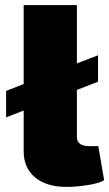

<svg xmlns="http://www.w3.org/2000/svg" viewBox="-20 -720 430 754"><path d="M366 -146 389 -12Q369 0 323.5 7Q278 14 242 14Q163 14 118 -23Q73 -60 73 -126V-286L4 -259V-363L73 -390V-700H282V-471L365 -503V-399L282 -367V-182Q282 -146 332 -146Z"/></svg>

Font: Exo 2.0 Black
Style: Regular
Weight: 900
Designer: Natanael Gama
Version: Version 1.001;PS 001.001;hotconv 1.0.70;makeotf.lib2.5.58329